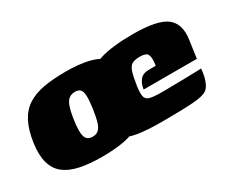

<svg xmlns="http://www.w3.org/2000/svg" viewBox="-70 -628 1036 859"><g transform="rotate(-30 447.5 -199.0)"><path d="M259 7Q193 7 145 -3.5Q97 -14 67.5 -37.5Q38 -61 27 -101Q16 -141 24 -199Q33 -263 54.5 -303.5Q76 -344 111 -366Q146 -388 194.5 -396.5Q243 -405 307 -405Q373 -405 420 -394.5Q467 -384 496 -360.5Q525 -337 535.5 -297.5Q546 -258 538 -199Q529 -135 508 -94.5Q487 -54 453 -32Q419 -10 371 -1.5Q323 7 259 7ZM268 -92Q286 -92 297.5 -101.5Q309 -111 316.5 -134Q324 -157 330 -199Q336 -241 335 -264.5Q334 -288 325 -297Q316 -306 298 -306Q281 -306 268 -297Q255 -288 246.5 -264.5Q238 -241 232 -199Q226 -157 228 -134Q230 -111 240 -101.5Q250 -92 268 -92ZM571 5Q493 5 444.5 -3Q396 -11 371 -31.5Q346 -52 340.5 -89Q335 -126 343 -185Q355 -267 386 -313.5Q417 -360 480 -380Q543 -400 651 -400Q778 -400 823.5 -365Q869 -330 858 -253L845 -161H570Q574 -189 588.5 -207.5Q603 -226 636 -226H670L672 -242Q675 -268 668 -282.5Q661 -297 628 -297Q602 -297 588 -289Q574 -281 566.5 -258Q559 -235 552 -189Q547 -154 551 -137Q555 -120 574.5 -115Q594 -110 634 -110Q650 -110 682 -110.5Q714 -111 749 -111.5Q784 -112 810 -113Q836 -114 840 -114L837 -91Q835 -74 827.5 -53.5Q820 -33 809 -22Q792 -4 735.5 0.5Q679 5 571 5Z"/></g></svg>

Font: Genos Black
Style: Italic
Weight: 900
Italic angle: -8°
Version: Version 1.010